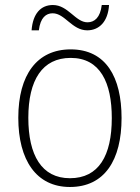

<svg xmlns="http://www.w3.org/2000/svg" viewBox="-20 -736 559 766"><path d="M106 -615H135C141 -666 164 -683 190 -683C239 -683 267 -615 328 -615C376 -615 411 -650 415 -716H386C380 -666 357 -647 329 -647C281 -647 252 -716 191 -716C143 -716 111 -682 106 -615ZM465 -265C465 -428 403 -539 262 -539C128 -539 53 -438 53 -266C53 -97 125 10 259 10C397 10 465 -97 465 -265ZM93 -266C93 -417 149 -505 262 -505C380 -505 426 -406 426 -265C426 -115 374 -25 259 -25C146 -25 93 -117 93 -266Z"/></svg>

Font: Noto Sans Lao UI SemCond ExtLt
Style: Regular
Weight: 200
Width: 4
Designer: Monotype Design Team
Foundry: Monotype Imaging Inc.
Version: Version 2.000